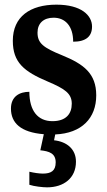

<svg xmlns="http://www.w3.org/2000/svg" viewBox="-20 -567 460 824"><path d="M182 237C254 237 306 197 306 127C306 73 267 41 212 35L217 10C331 5 393 -60 393 -158C393 -252 339 -292 246 -330C167 -362 141 -381 141 -427C141 -467 167 -491 210 -491C260 -491 294 -455 294 -388C349 -388 375 -411 375 -453C375 -501 329 -547 222 -547C110 -547 35 -496 35 -392C35 -299 83 -260 185 -217C258 -186 288 -166 288 -122C288 -78 263 -47 205 -47C142 -47 106 -92 106 -173C65 -173 27 -154 27 -101C27 -40 68 1 168 9L153 78C191 82 219 91 219 130C219 167 198 178 164 178C149 178 127 175 106 170V226C127 233 164 237 182 237Z"/></svg>

Font: Noto Serif Myanmar Condensed
Style: Bold
Weight: 700
Width: 3
Designer: Ben Mitchell and the Monotype Design Team
Foundry: Monotype Imaging Inc.
Version: Version 2.106